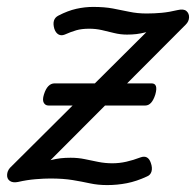

<svg xmlns="http://www.w3.org/2000/svg" viewBox="-35 -528 566 555"><path d="M17 -2Q2 1 -6.5 -5Q-15 -11 -14.5 -22.5Q-14 -34 -6 -43L388 -435Q372 -431 359.5 -429.5Q347 -428 332 -428Q313 -428 295 -432.5Q277 -437 259.5 -441Q242 -445 223 -445Q201 -445 185.5 -440.5Q170 -436 152 -428Q142 -424 134 -428.5Q126 -433 122 -445Q118 -459 121 -468.5Q124 -478 134 -483Q161 -497 185.5 -502.5Q210 -508 234 -508Q267 -508 291 -503.5Q315 -499 338.5 -494Q362 -489 389 -489Q411 -489 432.5 -491Q454 -493 479 -499Q496 -503 504 -496Q512 -489 511.5 -477.5Q511 -466 502 -457L111 -65Q127 -69 140 -70.5Q153 -72 169 -72Q191 -72 210 -68Q229 -64 249 -60Q269 -56 290 -56Q310 -56 330 -60.5Q350 -65 371 -73Q393 -81 401 -57Q406 -43 403 -32.5Q400 -22 390 -18Q360 -4 332 1.5Q304 7 275 7Q248 7 225 2Q202 -3 175 -7.5Q148 -12 110 -12Q93 -12 68 -10Q43 -8 17 -2ZM105 -223Q96 -223 91.5 -231Q87 -239 92 -255Q102 -287 123 -287H403Q423 -287 414 -255Q404 -223 385 -223Z"/></svg>

Font: Playwrite RO Light
Style: Regular
Weight: 300
Version: Version 1.002